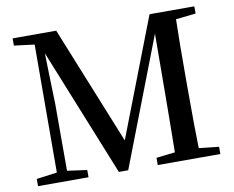

<svg xmlns="http://www.w3.org/2000/svg" viewBox="-80 -841 1151 944"><g transform="rotate(-10 496.0 -368.5)"><path d="M946.3 -701.2 846.7 -690.4Q843.8 -592.8 843.8 -393.6V-342.8Q843.8 -144.5 846.7 -46.9L946.3 -36.1V0H633.8V-36.1L727.5 -46.9Q728.5 -104.5 729.5 -214.8Q730.5 -325.2 730.5 -334L732.4 -638.7L486.3 0H439.5L182.6 -637.7Q183.6 -595.7 185.1 -536.1Q186.5 -476.6 188 -435.1Q189.5 -393.6 189.5 -385.7V-49.8L288.1 -36.1V0H36.1V-36.1L138.7 -49.8L140.6 -688.5L39.1 -701.2V-737.3H256.8L495.1 -147.5L722.7 -737.3H946.3Z"/></g></svg>

Font: Bpmf Zihi Serif SemiBold
Style: SemiBold
Weight: 600
Foundry: But Ko
Version: Version 1.320